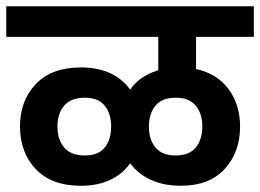

<svg xmlns="http://www.w3.org/2000/svg" viewBox="-30 -681 833 615"><path d="M598 -563V-460Q666 -445 702.5 -395Q739 -345 739 -276Q739 -193 689.5 -139.5Q640 -86 550 -86Q494 -86 453 -105Q412 -124 387 -158Q335 -86 229 -86Q135 -86 84.5 -139.5Q34 -193 34 -276Q34 -358 84.5 -411.5Q135 -465 229 -465Q335 -465 387 -394Q417 -438 477 -456V-563H-10V-661H783V-563ZM326 -276Q326 -317 305.5 -342.5Q285 -368 242 -368Q197 -368 175.5 -342.5Q154 -317 154 -276Q154 -234 175.5 -208.5Q197 -183 242 -183Q285 -183 305.5 -208.5Q326 -234 326 -276ZM618 -276Q618 -317 597 -342.5Q576 -368 533 -368Q489 -368 468 -342.5Q447 -317 447 -276Q447 -234 468 -208.5Q489 -183 533 -183Q576 -183 597 -208.5Q618 -234 618 -276Z"/></svg>

Font: Biryani
Style: Bold
Weight: 700
Designer: Dan Reynolds and Mathieu Reguer
Foundry: Dan Reynolds and Mathieu Reguer
Version: Version 1.004; ttfautohint (v1.1) -l 5 -r 5 -G 72 -x 0 -D la